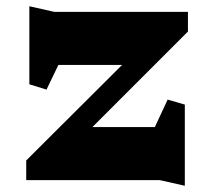

<svg xmlns="http://www.w3.org/2000/svg" viewBox="-20 -577 685 615"><path d="M476 -170 517 -258 572 -242V18L492 0H64V-63L371 -369H167L129 -290L74 -307V-557L154 -539H582V-476L276 -170Z"/></svg>

Font: InknutAntiqua
Style: Bold
Weight: 700
Designer: Claus Eggers Srensen
Foundry: Claus Eggers Srensen
Version: Version 1.000; ttfautohint (v1.2) -l 7 -r 28 -G 50 -x 13 -D 